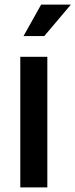

<svg xmlns="http://www.w3.org/2000/svg" viewBox="-20 -812 327 832"><path d="M82 -655.8 158.2 -792H287.1L171.9 -655.8ZM67.9 0V-565.9H185.1V0Z"/></svg>

Font: BDO Grotesk Medium
Style: Regular
Weight: 500
Designer: Deni Anggara
Foundry: Lokal Container
Version: Version 2.000